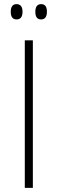

<svg xmlns="http://www.w3.org/2000/svg" viewBox="-20 -909 279 929"><path d="M60 -815C79 -815 89 -827 89 -852C89 -877 79 -889 60 -889C42 -889 32 -877 32 -852C32 -827 42 -815 60 -815ZM179 -815C197 -815 207 -827 207 -852C207 -877 198 -889 179 -889C161 -889 151 -877 151 -852C151 -827 160 -815 179 -815ZM100 0H139V-714H100Z"/></svg>

Font: Noto Sans SemiCondensed ExtraLight
Style: Regular
Weight: 200
Width: 4
Designer: Monotype Design Team
Foundry: Monotype Imaging Inc.
Version: Version 2.013